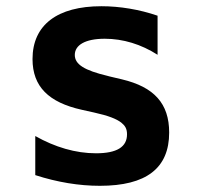

<svg xmlns="http://www.w3.org/2000/svg" viewBox="-20 -580 642 614"><path d="M299.3 14.2C447.8 14.2 521 -42 521 -156.2C521 -249 472.7 -301.8 370.1 -326.2L329.1 -335.9L323.7 -337.4C250 -355 219.2 -374 219.2 -404.3C219.2 -435.5 252 -456.1 314.9 -456.1C373.5 -456.1 431.2 -438.5 483.9 -404.8V-529.8C425.8 -549.8 362.8 -560.1 304.2 -560.1C163.6 -560.1 84 -500.5 84 -391.1C84 -302.7 136.2 -252.4 241.2 -229L280.8 -220.2C327.1 -210 352.5 -199.7 367.7 -188C379.9 -178.2 386.2 -168.5 386.2 -150.4C386.2 -109.9 353.5 -89.8 287.1 -89.8C221.7 -89.8 155.8 -109.4 92.8 -145V-20C163.6 2.9 232.9 14.2 299.3 14.2Z"/></svg>

Font: Hack
Style: Bold
Weight: 700
Monospace: yes
Designer: Christopher Simpkins
Foundry: Christopher Simpkins
Version: Version 2.010